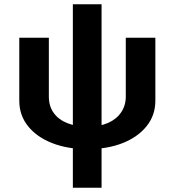

<svg xmlns="http://www.w3.org/2000/svg" viewBox="-20 -676 814 896"><path d="M208 -500V-225Q208 -180 231 -148.5Q254 -117 295 -101Q336 -85 389 -85Q445 -85 484.5 -102.5Q524 -120 545.5 -152Q567 -184 567 -225V-500H705V-206Q705 -138 664 -87Q623 -36 551.5 -8Q480 20 388 20Q296 20 224 -8Q152 -36 111 -87Q70 -138 70 -206V-500ZM320 -656H454V200H320Z"/></svg>

Font: Moderustic SemiBold
Style: Regular
Weight: 600
Designer: Tural Alisoy
Foundry: TAFT Foundry
Version: Version 2.120